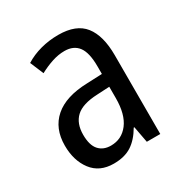

<svg xmlns="http://www.w3.org/2000/svg" viewBox="-136 -651 731 766"><g transform="rotate(-30 230.0 -268.0)"><path d="M236 -546Q318 -546 354.5 -499.5Q391 -453 391 -363V0H329L315 -75H312Q287 -32 254.5 -11Q222 10 172 10Q107 10 72.5 -35.5Q38 -81 38 -150Q38 -229 89 -273.5Q140 -318 239 -321L309 -324V-359Q309 -422 288 -450Q267 -478 225 -478Q197 -478 168 -468.5Q139 -459 109 -443L83 -505Q115 -525 154 -535.5Q193 -546 236 -546ZM252 -262Q183 -259 153 -231Q123 -203 123 -151Q123 -103 143 -80.5Q163 -58 198 -58Q248 -58 278.5 -98Q309 -138 309 -213V-265Z"/></g></svg>

Font: Noto Sans Tamil Condensed
Style: Regular
Weight: 400
Width: 3
Designer: Jelle Bosma - Monotype Design Team
Foundry: Monotype Imaging Inc.
Version: Version 2.004; ttfautohint (v1.8.4.7-5d5b)